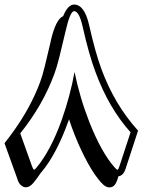

<svg xmlns="http://www.w3.org/2000/svg" viewBox="-118 -714 638 850"><path d="M-98.1 -80.1Q-88.4 -92.3 -79.3 -104.2Q-70.3 -116.2 -61.5 -128.4V-128.9Q-60.5 -130.4 -59.3 -131.6Q-58.1 -132.8 -57.1 -134.3Q-19 -188 9.8 -241.2Q38.6 -294.4 59.1 -349.1Q68.8 -374.5 80.1 -419.9Q91.3 -465.3 106.9 -532.2L106.4 -531.7Q128.4 -628.4 161.6 -642.6Q182.6 -693.8 210 -693.8Q255.9 -693.8 276.4 -603.5Q304.7 -478.5 331.5 -406.7Q360.4 -329.1 400.1 -262Q439.9 -194.8 493.2 -135.7L438.5 31.7Q427.7 64.5 406.2 66.4L401.9 80.6Q396 98.6 387.5 107.2Q378.9 115.7 365.7 115.7Q348.6 115.7 330.6 94.7V95.2Q300.3 61.5 270.8 7.8Q241.2 -45.9 213.9 -113.3Q207 -130.9 200.2 -149.2Q193.4 -167.5 187.5 -186Q186.5 -182.6 185.3 -179.4Q184.1 -176.3 183.1 -173.3Q130.9 -29.8 66.4 46.9Q63.5 49.8 62.5 51.3Q46.4 75.7 29.8 95.7Q13.2 115.2 -3.4 115.2Q-14.2 115.2 -24.4 106.7Q-34.7 98.1 -40.5 81.1H-40ZM23.9 22.5Q29.3 37.1 33.2 37.1Q36.1 37.1 43.9 27.8Q74.7 -9.3 102.5 -61.5Q130.4 -113.8 155.3 -183.1Q194.3 -294.9 211.9 -395.5Q223.1 -340.8 239.3 -285.6Q255.4 -230.5 277.8 -172.9Q331.5 -38.1 389.2 26.9Q398.4 37.6 402.3 37.6Q405.8 37.6 410.6 22.5L460 -128.4Q363.3 -235.8 304.2 -396.5Q275.9 -471.7 247.6 -597.2Q232.4 -664.6 210 -664.6Q192.4 -664.6 171.9 -574.2Q156.2 -506.3 144.5 -460.2Q132.8 -414.1 123 -387.7Q96.7 -316.4 59.3 -251.5Q22 -186.5 -28.3 -123.5Z"/></svg>

Font: XB Kayhan Sayeh
Style: Regular
Weight: 700
Designer: Behnam
Foundry: Irmug
Version: Version 7.300 2009